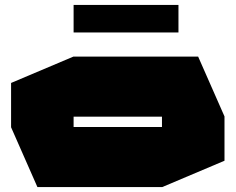

<svg xmlns="http://www.w3.org/2000/svg" viewBox="-20 -760 957 780"><path d="M279 -286V-530H785L892 -287V-286ZM132 0 25 -243V-244H638V0ZM25 -244V-423L278 -530H279V-244ZM638 0V-286H892V-107L639 0ZM279 -628V-740H705V-628Z"/></svg>

Font: Foldit Thin Black
Style: Regular
Weight: 900
Version: Version 1.003